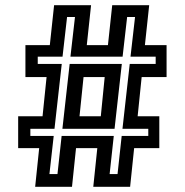

<svg xmlns="http://www.w3.org/2000/svg" viewBox="-20 -720 712 740"><path d="M115.5 0 131 -149H50V-272H144L159.5 -423H78V-546H172L188.5 -700H331L314.5 -546H396L412.5 -700H555L538.5 -546H622V-423H526L510.5 -272H594V-149H497L481.5 0H339.5L355 -149H273L257.5 0ZM170.5 -49H201.5L217.5 -196H418.5L402.5 -49H433L449 -196H551.5V-223.5H452L480 -473.5H580V-501.5H483L500.5 -654.5H470L452.5 -501.5H251.5L269 -654.5H238.5L221 -501.5H125.5V-473.5H218L190 -223.5H97V-196H187ZM220.5 -223.5 248.5 -473.5H449.5L421.5 -223.5ZM286.5 -272H368.5L383.5 -423H302Z"/></svg>

Font: Tourney Condensed SemiBold
Style: Regular
Weight: 600
Width: 3
Designer: Tyler Finck
Foundry: Etcetera Type Co
Version: Version 1.010; ttfautohint (v1.8.3)